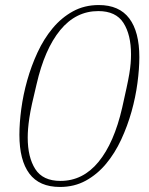

<svg xmlns="http://www.w3.org/2000/svg" viewBox="-20 -730 590 762"><path d="M220 -12Q309 -12 371 -87.5Q433 -163 465 -303Q475 -348 482 -380Q489 -412 493 -436Q497 -460 498.5 -478.5Q500 -497 500 -514Q500 -592 470 -639Q440 -686 370 -686Q281 -686 219 -610.5Q157 -535 125 -395Q114 -350 107 -318Q100 -286 96.5 -262Q93 -238 91.5 -219.5Q90 -201 90 -184Q90 -106 120 -59Q150 -12 220 -12ZM218 12Q136 12 96.5 -41Q57 -94 57 -195Q57 -242 64.5 -298Q72 -354 88 -411Q104 -468 129 -522Q154 -576 189 -618Q224 -660 269.5 -685Q315 -710 372 -710Q453 -710 493 -657Q533 -604 533 -503Q533 -457 525.5 -400.5Q518 -344 502 -287Q486 -230 461 -176Q436 -122 401 -80Q366 -38 320.5 -13Q275 12 218 12Z"/></svg>

Font: IBM Plex Serif ExtLt
Style: Italic
Weight: 200
Italic angle: -14°
Designer: Mike Abbink, Paul van der Laan, Pieter van Rosmalen
Foundry: Bold Monday
Version: Version 3.001